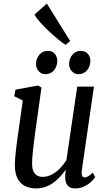

<svg xmlns="http://www.w3.org/2000/svg" viewBox="-20 -1044 592 1074"><path d="M180.5 10Q150.5 10 123.2 -2Q96 -14 79.5 -43Q63 -72 63 -123Q63 -138 64.8 -159.2Q66.5 -180.5 69.2 -204.2Q72 -228 75 -251Q78 -274 81 -294L107.5 -481.5L59.5 -506L66.5 -542.5L192.5 -565.5L212 -554.5L176.5 -300Q173 -274 170 -249.5Q167 -225 164.5 -203Q162 -181 160.8 -162.5Q159.5 -144 159.5 -129Q159.5 -100 168 -83.8Q176.5 -67.5 189.8 -61Q203 -54.5 217 -54.5Q245 -54.5 270 -67.8Q295 -81 315.8 -102.5Q336.5 -124 351.5 -148L412 -559.5H505.5L437.5 -90.5Q435 -72 439 -61.8Q443 -51.5 455 -51.5Q461 -51.5 471.5 -56.8Q482 -62 499 -78.5L512.5 -53.5Q503 -38.5 486.2 -24Q469.5 -9.5 447.8 0.2Q426 10 401 10Q373 10 360 -4.2Q347 -18.5 345 -43Q344.5 -47.5 344.8 -53.8Q345 -60 345.2 -66.8Q345.5 -73.5 346.5 -80Q347.5 -86.5 348 -93H346.5Q330.5 -70.5 312.5 -51.8Q294.5 -33 274.2 -19Q254 -5 230.5 2.5Q207 10 180.5 10ZM232.5 -629Q211 -629 196 -646.5Q181 -664 181.5 -687.5Q182.5 -717.5 200.8 -738.5Q219 -759.5 246.5 -759.5Q272.5 -759.5 286.5 -742.8Q300.5 -726 300.5 -703.5Q300 -672 281.8 -650.5Q263.5 -629 232.5 -629ZM417.5 -629Q396 -629 381 -646.5Q366 -664 366.5 -687.5Q367.5 -717.5 385.5 -738.5Q403.5 -759.5 431.5 -759.5Q457 -759.5 471.5 -742.8Q486 -726 485.5 -703.5Q485 -672 466.8 -650.5Q448.5 -629 417.5 -629ZM347 -793Q331.5 -802.5 306.2 -823Q281 -843.5 254 -869Q227 -894.5 204.8 -919.2Q182.5 -944 172.5 -962L242 -1024L372.5 -814.5Z"/></svg>

Font: Merriweather 24pt SemiCondensed
Style: Italic
Weight: 400
Width: 4
Italic angle: -7.8°
Designer: Eben Sorkin
Foundry: Eben Sorkin
Version: Version 2.101